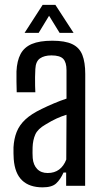

<svg xmlns="http://www.w3.org/2000/svg" viewBox="-20 -778 430 804"><path d="M158.5 6.5Q103 6.5 72.5 -22.8Q42 -52 37.5 -111.5Q37 -124 36.5 -136.2Q36 -148.5 36.5 -161Q38.5 -197 49.8 -225.5Q61 -254 86 -277.5Q111 -301 155 -322Q178.5 -333.5 205.5 -345Q232.5 -356.5 258.5 -365V-484Q258.5 -517 244.8 -531.5Q231 -546 195.5 -546Q165.5 -546 147.5 -533.5Q129.5 -521 128 -489Q127 -474 126.8 -454.8Q126.5 -435.5 127 -418.2Q127.5 -401 128 -391.5H50Q49.5 -413 49 -435.5Q48.5 -458 49 -479Q51 -523 66 -551.5Q81 -580 113.2 -593.8Q145.5 -607.5 199 -607.5Q252.5 -607.5 282.5 -593.2Q312.5 -579 324.8 -548Q337 -517 337 -468L336.5 0H257V-55.5H246Q233 -26.5 215.2 -10Q197.5 6.5 158.5 6.5ZM179.5 -53.5Q208 -53.5 227.5 -68Q247 -82.5 257.5 -110L258.5 -297.5Q238.5 -291.5 217.5 -282Q196.5 -272.5 170.5 -256.5Q138 -238 127.8 -214.8Q117.5 -191.5 116.5 -161Q116 -147.5 116.2 -137Q116.5 -126.5 117 -116Q119.5 -87 135.8 -70.2Q152 -53.5 179.5 -53.5ZM83 -640.5 158.5 -757.5H212L288 -640.5H229.5L185.5 -712L142 -640.5Z"/></svg>

Font: Big Shoulders Text Thin
Style: Regular
Weight: 400
Version: Version 2.002